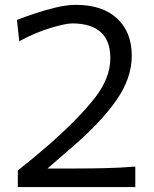

<svg xmlns="http://www.w3.org/2000/svg" viewBox="-20 -754 621 774"><path d="M51.8 0V-66.9Q84 -92.3 116.5 -119.1Q148.9 -146 181.6 -174.3Q295.4 -274.9 360.1 -356.4Q424.8 -438 424.8 -519.5Q424.8 -658.2 272.5 -659.7Q245.6 -659.7 185.3 -641.8Q125 -624 57.6 -587.9L48.3 -673.8Q77.6 -685.1 119.4 -699.2Q161.1 -713.4 205.3 -723.9Q249.5 -734.4 285.6 -734.4Q393.6 -734.4 452.4 -679.2Q511.2 -624 511.2 -529.3Q511.2 -439 449 -349.6Q386.7 -260.3 267.1 -157.7L171.4 -74.7H283.7Q343.8 -74.7 404.8 -76.2Q465.8 -77.6 525.4 -82.5V0Z"/></svg>

Font: Pinar DS4-Regular
Style: Regular
Weight: 400
Designer: Amin Abedi
Version: Version 2.000